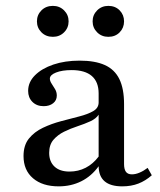

<svg xmlns="http://www.w3.org/2000/svg" viewBox="-20 -639 558 670"><path d="M184.7 11.3Q128.2 11.3 95.2 -16.9Q62.1 -45.2 62.1 -94.4Q62.1 -132.3 81 -155.6Q100 -179 129.8 -193.1Q159.7 -207.3 193.1 -216.1Q226.6 -225 256.5 -232.7Q286.3 -240.3 305.2 -251.2Q324.2 -262.1 324.2 -281.5V-312.9Q324.2 -353.2 300.4 -373.8Q276.6 -394.4 229.8 -394.4Q196.8 -394.4 175.4 -385.9Q154 -377.4 154 -364.5Q154 -356.5 160.1 -347.2Q166.1 -337.9 172.2 -327.8Q178.2 -317.7 178.2 -305.6Q178.2 -288.7 165.3 -278.6Q152.4 -268.5 132.3 -268.5Q108.1 -268.5 93.1 -283.5Q78.2 -298.4 78.2 -321.8Q78.2 -352.4 102 -376.2Q125.8 -400 166.1 -413.7Q206.5 -427.4 258.1 -427.4Q311.3 -427.4 345.6 -412.1Q379.8 -396.8 396.4 -363.3Q412.9 -329.8 412.9 -275.8V-66.9Q412.9 -48.4 419.4 -39.5Q425.8 -30.6 440.3 -30.6Q453.2 -30.6 467.3 -36.7Q481.5 -42.7 495.2 -53.2L509.7 -27.4Q487.9 -8.1 462.9 1.6Q437.9 11.3 406.5 11.3Q325 11.3 324.2 -58.9Q299.2 -24.2 263.7 -6.5Q228.2 11.3 184.7 11.3ZM222.6 -40.3Q253.2 -40.3 279 -53.6Q304.8 -66.9 324.2 -92.7V-238.7Q315.3 -225 295.2 -215.7Q275 -206.5 250.4 -198.4Q225.8 -190.3 203.6 -179.4Q181.5 -168.5 166.5 -151.2Q151.6 -133.9 151.6 -105.6Q151.6 -75 170.2 -57.7Q188.7 -40.3 222.6 -40.3ZM358.1 -510.5Q334.7 -510.5 319 -526.2Q303.2 -541.9 303.2 -564.5Q303.2 -587.1 319 -602.8Q334.7 -618.5 358.1 -618.5Q382.3 -618.5 397.6 -602.8Q412.9 -587.1 412.9 -564.5Q412.9 -541.9 397.6 -526.2Q382.3 -510.5 358.1 -510.5ZM164.5 -510.5Q140.3 -510.5 124.6 -526.2Q108.9 -541.9 108.9 -564.5Q108.9 -587.1 124.6 -602.8Q140.3 -618.5 164.5 -618.5Q187.9 -618.5 203.6 -602.8Q219.4 -587.1 219.4 -564.5Q219.4 -541.9 203.6 -526.2Q187.9 -510.5 164.5 -510.5Z"/></svg>

Font: Playfair 12pt Medium
Style: Regular
Weight: 500
Designer: Claus Eggers Sørensen
Foundry: Claus Eggers Sørensen
Version: Version 2.000;gftools[0.9.28]